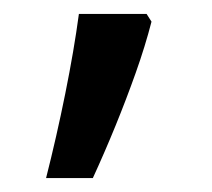

<svg xmlns="http://www.w3.org/2000/svg" viewBox="-20 -136 303 275"><path d="M190 -116 197 -105Q188 -70 174.5 -32Q161 6 145.5 44Q130 82 113 119H46Q61 60 73.5 -2Q86 -64 93 -116Z"/></svg>

Font: utamil25
Style: Book
Weight: 400
Designer: Jelle Bosma - Monotype Design Team
Foundry: Monotype Imaging Inc.
Version: Version 2.003